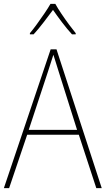

<svg xmlns="http://www.w3.org/2000/svg" viewBox="-20 -1062 544 989"><path d="M476 -93 386 -368H120L27 -93H0L241 -808H271L504 -93ZM282 -694Q276 -714 269.5 -734Q263 -754 255 -780Q248 -758 241 -736.5Q234 -715 227 -693L128 -393H377ZM265 -1042Q277 -1020 296.5 -991Q316 -962 336 -935Q356 -908 370 -891V-885H351Q326 -912 299.5 -947Q273 -982 253 -1011Q232 -983 205 -947.5Q178 -912 153 -885H134V-891Q150 -910 170 -937.5Q190 -965 209 -993Q228 -1021 240 -1042Z"/></svg>

Font: Noto Sans Telugu UI SemiCondensed Thin
Style: Regular
Weight: 100
Width: 4
Designer: Jelle Bosma - Monotype Design Team
Foundry: Monotype Imaging Inc.
Version: Version 2.005; ttfautohint (v1.8.4.7-5d5b)